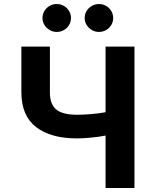

<svg xmlns="http://www.w3.org/2000/svg" viewBox="-20 -940 752 960"><path d="M229.5 -707V-478.5Q229.5 -418 261.7 -392.1Q293.9 -366.2 365.2 -366.2Q396 -366.2 436.8 -369.6Q477.5 -373 507.8 -378.9V-707H652.3V0H507.8V-262.2Q477.1 -255.9 436 -252Q395 -248 365.2 -248Q233.4 -248 160.2 -304.9Q86.9 -361.8 86.9 -478.5V-707ZM192.4 -849.6Q192.4 -868.7 201.9 -884.8Q211.4 -900.9 228 -910.4Q244.6 -919.9 263.7 -919.9Q283.2 -919.9 299.6 -910.4Q315.9 -900.9 325.4 -884.8Q335 -868.7 335 -849.6Q335 -831.1 325.4 -815.2Q315.9 -799.3 299.6 -789.8Q283.2 -780.3 263.7 -780.3Q244.6 -780.3 228.3 -789.8Q211.9 -799.3 202.1 -815.4Q192.4 -831.5 192.4 -849.6ZM403.3 -849.6Q403.3 -868.7 412.8 -884.8Q422.4 -900.9 439 -910.4Q455.6 -919.9 474.6 -919.9Q494.1 -919.9 510.5 -910.4Q526.9 -900.9 536.4 -884.8Q545.9 -868.7 545.9 -849.6Q545.9 -831.1 536.4 -815.2Q526.9 -799.3 510.5 -789.8Q494.1 -780.3 474.6 -780.3Q455.6 -780.3 439.2 -789.8Q422.9 -799.3 413.1 -815.4Q403.3 -831.5 403.3 -849.6Z"/></svg>

Font: Pretendard
Style: Bold
Weight: 700
Designer: Base glyphs from Inter by Rasmus Andersson; Hangeul glyphs from Noto Sans CJK(Source Han Sans) by Jang Soo-young and Kan
Foundry: Kil Hyung-jin
Version: Version 1.309